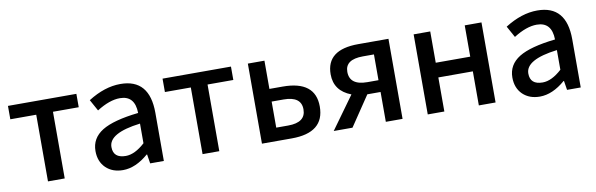

<svg xmlns="http://www.w3.org/2000/svg" viewBox="-43 -925 4030 1299"><g transform="rotate(-10 1971.5 -275.5)"><path d="M207 -458H29V-550H499V-458H322V0H207Z M604 -30Q559 -74 559 -146Q559 -234 638 -283Q716 -331 888 -350Q886 -470 783 -470Q712 -470 624 -414L581 -492Q695 -564 803 -564Q1003 -564 1003 -331V0H909L899 -63H896Q808 13 721 13Q649 13 604 -30ZM888 -142V-277Q670 -250 670 -154Q670 -78 756 -78Q818 -78 888 -142Z M1269 -458H1091V-550H1561V-458H1384V0H1269Z M1677 -550H1791V-356H1882Q2106 -356 2106 -180Q2106 0 1882 0H1677ZM1873 -90Q1994 -90 1994 -180Q1994 -269 1873 -269H1791V-90Z M2528 -463H2452Q2330 -463 2330 -378Q2330 -286 2452 -286H2528ZM2643 -550V0H2528V-205H2437L2299 0H2170L2331 -223Q2216 -267 2216 -381Q2216 -550 2435 -550Z M2816 -550H2930V-335H3167V-550H3282V0H3167V-234H2930V0H2816Z M3468 -30Q3423 -74 3423 -146Q3423 -234 3502 -283Q3580 -331 3752 -350Q3750 -470 3647 -470Q3576 -470 3488 -414L3445 -492Q3559 -564 3667 -564Q3867 -564 3867 -331V0H3773L3763 -63H3760Q3672 13 3585 13Q3513 13 3468 -30ZM3752 -142V-277Q3534 -250 3534 -154Q3534 -78 3620 -78Q3682 -78 3752 -142Z"/></g></svg>

Font: Noto Sans S Chinese Medium
Style: Regular
Weight: 500
Designer: Ryoko NISHIZUKA  (kana & ideographs); Paul D. Hunt (Latin, Greek & Cyrillic); Wenlong ZHANG  (bopomofo); Sandoll Communi
Foundry: Adobe Systems Incorporated
Version: Version 1.000;PS 1;hotconv 1.0.78;makeotf.lib2.5.61930